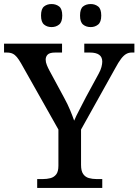

<svg xmlns="http://www.w3.org/2000/svg" viewBox="-24 -930 685 950"><path d="M160 0V-44H188Q208 -44 225.5 -48.5Q243 -53 254 -67Q265 -81 265 -110V-289L80 -617Q69 -636 59.5 -647.5Q50 -659 38.5 -664.5Q27 -670 9 -670H-4V-714H283V-670H249Q222 -670 212 -660Q202 -650 202 -635Q202 -622 208 -607.5Q214 -593 220 -582L294 -445Q311 -414 323 -385Q335 -356 343 -333Q352 -355 368.5 -386Q385 -417 401 -449L464 -565Q474 -583 478 -598.5Q482 -614 482 -625Q482 -648 466.5 -659Q451 -670 421 -670H393V-714H641V-670H627Q613 -670 600.5 -663Q588 -656 575 -639Q562 -622 546 -592L377 -289V-114Q377 -84 387.5 -69Q398 -54 415.5 -49Q433 -44 454 -44H482V0ZM425 -796Q402 -796 387 -808.5Q372 -821 372 -853Q372 -886 387 -898Q402 -910 425 -910Q446 -910 461.5 -898Q477 -886 477 -853Q477 -821 461.5 -808.5Q446 -796 425 -796ZM231 -796Q209 -796 194 -808.5Q179 -821 179 -853Q179 -886 194 -898Q209 -910 231 -910Q253 -910 268.5 -898Q284 -886 284 -853Q284 -821 268.5 -808.5Q253 -796 231 -796Z"/></svg>

Font: ET Text
Style: Regular
Weight: 470
Designer: Monotype Design Team
Foundry: Monotype Imaging Inc.
Version: Version 2.009